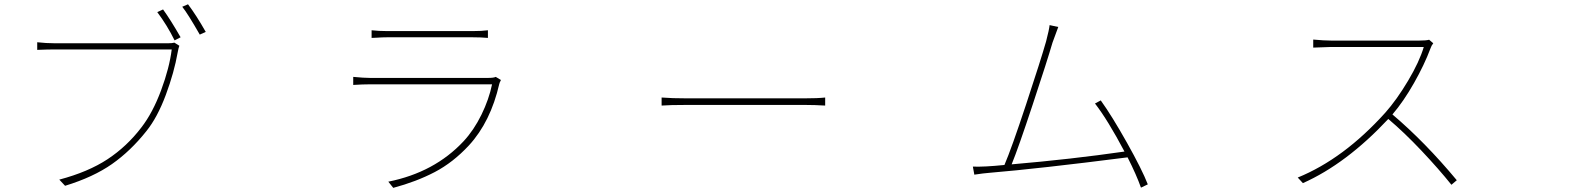

<svg xmlns="http://www.w3.org/2000/svg" viewBox="-20 -865 7540 909"><path d="M805.7 -663.1 829.1 -648.4Q825.2 -638.7 821.3 -617.2Q804.7 -522.5 765.1 -416Q725.6 -309.6 672.9 -244.1Q598.6 -150.4 510.3 -88.4Q421.9 -26.4 288.1 14.6L260.7 -14.6Q397.5 -50.8 489.3 -111.3Q581.1 -171.9 649.4 -261.7Q703.1 -331.1 742.7 -437.5Q782.2 -543.9 793 -630.9H236.3Q207 -630.9 156.2 -628.9V-665Q198.2 -660.2 237.3 -660.2H777.3Q794.9 -660.2 805.7 -663.1ZM842.8 -833 870.1 -844.7Q909.2 -793 954.1 -713.9L925.8 -701.2Q868.2 -801.8 842.8 -833ZM724.6 -807.6 752 -820.3Q788.1 -770.5 835 -688.5L806.6 -673.8Q771.5 -745.1 724.6 -807.6Z M2327.1 -501 2351.6 -486.3Q2344.7 -472.7 2343.8 -467.8Q2302.7 -288.1 2200.2 -176.8Q2125 -95.7 2038.1 -50.3Q1951.2 -4.9 1841.8 24.4L1818.4 -4.9Q2037.1 -48.8 2174.8 -196.3Q2223.6 -249 2259.3 -321.8Q2294.9 -394.5 2309.6 -465.8H1731.4Q1697.3 -465.8 1652.3 -462.9V-501Q1703.1 -496.1 1731.4 -496.1H2290Q2317.4 -496.1 2327.1 -501ZM1739.3 -685.5V-721.7Q1773.4 -717.8 1814.5 -717.8H2216.8Q2261.7 -717.8 2290 -721.7V-685.5Q2257.8 -688.5 2215.8 -688.5H1814.5Q1801.8 -688.5 1789.6 -688Q1777.3 -687.5 1762.7 -686.5Q1748 -685.5 1739.3 -685.5Z M3112.3 -365.2V-403.3Q3161.1 -399.4 3230.5 -399.4H3789.1Q3851.6 -399.4 3886.7 -403.3V-365.2Q3836.9 -368.2 3790 -368.2H3230.5Q3150.4 -368.2 3112.3 -365.2Z M5414.1 7.8 5381.8 23.4Q5360.4 -37.1 5318.4 -120.1Q4898.4 -66.4 4665 -46.9Q4637.7 -44.9 4592.8 -38.1L4585.9 -76.2Q4640.6 -74.2 4735.4 -84Q4768.6 -161.1 4837.9 -370.6Q4907.2 -580.1 4932.6 -668.9Q4947.3 -725.6 4949.2 -746.1L4990.2 -737.3L4962.9 -663.1Q4938.5 -579.1 4869.6 -371.1Q4800.8 -163.1 4769.5 -86.9Q5053.7 -111.3 5303.7 -147.5Q5224.6 -296.9 5164.1 -375L5191.4 -389.6Q5244.1 -316.4 5315.4 -189.5Q5386.7 -62.5 5414.1 7.8Z M6746.1 -676.8 6765.6 -660.2Q6756.8 -649.4 6752 -634.8Q6723.6 -558.6 6674.3 -471.7Q6625 -384.8 6572.3 -323.2Q6726.6 -192.4 6877 -11.7L6851.6 9.8Q6792 -64.5 6710 -151.4Q6627.9 -238.3 6552.7 -301.8Q6354.5 -89.8 6148.4 2L6124 -24.4Q6341.8 -113.3 6538.1 -331.1Q6592.8 -392.6 6646.5 -482.9Q6700.2 -573.2 6720.7 -642.6H6281.2L6197.3 -639.6V-677.7Q6249 -672.9 6281.2 -672.9H6700.2Q6731.4 -672.9 6746.1 -676.8Z"/></svg>

Font: Bpmf Zihi Sans ExtraLight
Style: ExtraLight
Weight: 250
Foundry: But Ko
Version: Version 1.320